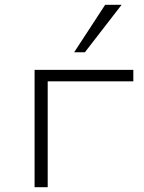

<svg xmlns="http://www.w3.org/2000/svg" viewBox="-20 -785 604 805"><path d="M125 0V-492H539V-444H180V0ZM291 -566 421 -765H490L336 -566Z"/></svg>

Font: Nunito Sans 7pt Expanded ExtraLight
Style: Regular
Weight: 250
Width: 7
Designer: Vernon Adams
Foundry: Vernon Adams
Version: Version 3.101;gftools[0.9.27]